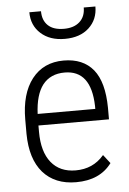

<svg xmlns="http://www.w3.org/2000/svg" viewBox="-53 -769 549 817"><g transform="rotate(-5 221.5 -360.0)"><path d="M347.2 -306.6Q343.3 -460 230.5 -460Q169.9 -460 136.7 -418Q104.5 -376 101.1 -294.4H347.2ZM239.3 9.3Q148.9 9.3 97.7 -48.8Q47.4 -106.9 46.4 -213.9V-274.9Q46.4 -385.3 95.2 -448.2Q144.5 -511.2 230.5 -511.2Q313.5 -511.2 357.4 -457.5Q400.4 -404.3 401.4 -294.4V-246.1V-245.1H399.9H100.1V-218.3Q100.1 -132.8 137.2 -86.9Q174.3 -41 241.7 -41Q315.9 -41 361.8 -94.7L362.8 -95.7L363.8 -94.7L390.6 -60.1L391.6 -59.6L391.1 -58.6Q366.2 -24.9 328.1 -7.8Q290 9.3 239.3 9.3ZM385.7 -728.5Q385.7 -672.9 347.7 -637.7Q309.6 -602.5 244.6 -602.5Q180.7 -602.5 142.1 -637.5Q103.5 -672.4 103.5 -728.5H153.3Q153.3 -689.5 176.5 -667.5Q199.7 -645.5 244.6 -645.5Q287.1 -645.5 311.5 -667.5Q335.9 -689.5 335.9 -728.5Z"/></g></svg>

Font: MAUL Condensed Light
Style: Light
Weight: 300
Designer: MAUL
Version: Version 2.137; 2017; ttfautohint (v1.8.3)